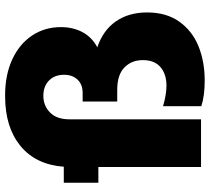

<svg xmlns="http://www.w3.org/2000/svg" viewBox="-54 -734 802 733"><g transform="rotate(-90 346.5 -367.0)"><path d="M308 1V-145Q353 -132 386 -132Q431 -132 457.5 -155Q484 -178 484 -222Q484 -265 456 -292.5Q428 -320 370 -320H326V-452H359Q391 -452 409.5 -471.5Q428 -491 428 -523Q428 -559 406 -580.5Q384 -602 348 -602Q310 -602 284 -576.5Q258 -551 258 -503V0H76V-392H16V-524H77Q85 -631 156.5 -689.5Q228 -748 346 -748H350Q427 -748 486 -721Q545 -694 577.5 -645.5Q610 -597 610 -535Q610 -489 591 -453Q572 -417 533 -396Q598 -374 632 -325Q666 -276 666 -206Q666 -132 630.5 -82.5Q595 -33 536.5 -9.5Q478 14 406 14Q347 14 308 1Z"/></g></svg>

Font: Sora-SIA ExtraBold
Style: Regular
Weight: 800
Designer: Jonathan Barnbrook, Julián Moncada
Foundry: Barnbrook Fonts
Version: Version 2.000